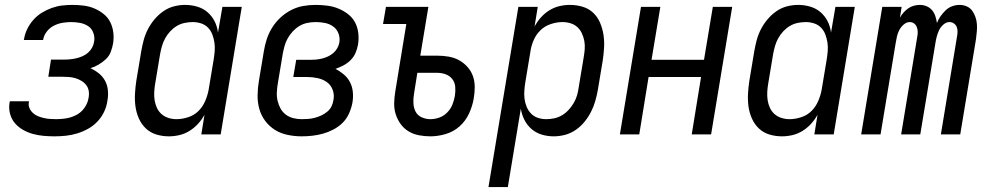

<svg xmlns="http://www.w3.org/2000/svg" viewBox="-20 -548 4040 783"><path d="M203 8Q180 8 157.5 6Q135 4 113.5 -2Q92 -8 73 -19Q54 -30 40.5 -46Q27 -62 21 -84Q15 -106 19 -129L20 -135H98V-132Q95 -119 100 -107.5Q105 -96 114 -87.5Q123 -79 134 -74.5Q145 -70 157.5 -67Q170 -64 183 -63Q196 -62 210 -62Q230 -62 251 -65.5Q272 -69 292 -79.5Q312 -90 325 -109Q338 -128 341 -148Q344 -162 342 -176Q340 -190 332 -200.5Q324 -211 312.5 -218Q301 -225 288 -229Q275 -233 261 -234Q247 -235 233 -235H177L188 -305H244Q256 -305 269 -306.5Q282 -308 294 -311Q306 -314 318 -319.5Q330 -325 340 -334Q350 -343 356 -354.5Q362 -366 364 -379Q367 -397 360.5 -414.5Q354 -432 339.5 -441.5Q325 -451 307 -454.5Q289 -458 270 -458Q253 -458 235 -455Q217 -452 200 -443.5Q183 -435 171 -419.5Q159 -404 156 -386L155 -385H77L78 -388Q81 -409 91 -429.5Q101 -450 116 -467Q131 -484 150.5 -496Q170 -508 191 -515.5Q212 -523 233 -525.5Q254 -528 275 -528Q299 -528 322 -525Q345 -522 365 -513.5Q385 -505 402.5 -491Q420 -477 429.5 -458Q439 -439 442 -416Q445 -393 441 -370Q438 -353 431.5 -336Q425 -319 411.5 -306.5Q398 -294 382 -284.5Q366 -275 349 -270Q368 -261 383.5 -248.5Q399 -236 408.5 -218.5Q418 -201 420 -179.5Q422 -158 418 -137Q415 -114 404.5 -92Q394 -70 377.5 -52.5Q361 -35 339.5 -23Q318 -11 295 -4Q272 3 249 5.5Q226 8 203 8Z M669 8Q642 8 617.5 0.5Q593 -7 575 -24Q557 -41 546.5 -64.5Q536 -88 532.5 -113.5Q529 -139 530.5 -166Q532 -193 536 -219L556 -339Q560 -362 566 -384.5Q572 -407 583 -428.5Q594 -450 610 -469Q626 -488 646 -502Q666 -516 689 -522Q712 -528 735 -528Q760 -528 784 -521Q808 -514 826 -498.5Q844 -483 855 -461.5Q866 -440 869 -415L887 -520H966L880 0H801L814 -80Q803 -60 787.5 -43Q772 -26 752.5 -14Q733 -2 711.5 3Q690 8 669 8ZM700 -62Q723 -62 747.5 -70Q772 -78 789.5 -95.5Q807 -113 817 -136.5Q827 -160 831 -183L851 -303Q854 -321 855.5 -339Q857 -357 854.5 -374Q852 -391 846 -407Q840 -423 828.5 -435Q817 -447 800.5 -452.5Q784 -458 766 -458Q750 -458 733 -454.5Q716 -451 701 -442Q686 -433 674 -420Q662 -407 653.5 -391.5Q645 -376 640.5 -360Q636 -344 633 -328L613 -208Q610 -191 609 -173.5Q608 -156 610.5 -139.5Q613 -123 620 -108Q627 -93 639 -82.5Q651 -72 667 -67Q683 -62 700 -62Z M1210 8Q1181 8 1152.5 2Q1124 -4 1101 -18.5Q1078 -33 1061.5 -55Q1045 -77 1037.5 -104Q1030 -131 1030.5 -160.5Q1031 -190 1036 -219L1056 -339Q1060 -364 1068 -388.5Q1076 -413 1090 -435.5Q1104 -458 1124 -476.5Q1144 -495 1167.5 -507Q1191 -519 1216 -523.5Q1241 -528 1266 -528Q1290 -528 1314 -525Q1338 -522 1359 -513.5Q1380 -505 1398.5 -491Q1417 -477 1427.5 -457.5Q1438 -438 1441 -414Q1444 -390 1440 -366Q1437 -349 1430 -332.5Q1423 -316 1410 -303Q1397 -290 1381 -281.5Q1365 -273 1348 -267Q1366 -258 1382 -244.5Q1398 -231 1407.5 -212.5Q1417 -194 1419 -172Q1421 -150 1417 -128Q1413 -107 1403.5 -85.5Q1394 -64 1377.5 -47.5Q1361 -31 1340 -20Q1319 -9 1297.5 -3Q1276 3 1254 5.5Q1232 8 1210 8ZM1210 -62Q1224 -62 1237 -63Q1250 -64 1263.5 -67.5Q1277 -71 1290 -77Q1303 -83 1314.5 -92.5Q1326 -102 1332 -114.5Q1338 -127 1340 -141Q1344 -162 1336.5 -182Q1329 -202 1312.5 -213.5Q1296 -225 1275 -229.5Q1254 -234 1232 -234H1176L1188 -304H1244Q1256 -304 1268 -305Q1280 -306 1292.5 -309Q1305 -312 1317 -317.5Q1329 -323 1339 -331.5Q1349 -340 1355.5 -351.5Q1362 -363 1364 -375Q1367 -395 1360 -412.5Q1353 -430 1338 -440.5Q1323 -451 1304.5 -454.5Q1286 -458 1267 -458Q1250 -458 1233 -454.5Q1216 -451 1201 -442Q1186 -433 1174 -420Q1162 -407 1153.5 -392Q1145 -377 1140.5 -360.5Q1136 -344 1133 -328L1113 -208Q1110 -190 1109 -172Q1108 -154 1112 -137Q1116 -120 1124 -105.5Q1132 -91 1145 -81Q1158 -71 1175 -66.5Q1192 -62 1210 -62Z M1735 8Q1711 8 1688 3.5Q1665 -1 1646 -12.5Q1627 -24 1614 -42Q1601 -60 1594 -81.5Q1587 -103 1587.5 -127Q1588 -151 1592 -175L1637 -450H1542L1554 -520H1727L1694 -321H1763Q1787 -321 1810 -317Q1833 -313 1852 -302.5Q1871 -292 1886 -275.5Q1901 -259 1908.5 -238Q1916 -217 1916 -193.5Q1916 -170 1912 -147Q1907 -116 1893 -85.5Q1879 -55 1854.5 -33Q1830 -11 1798 -1.5Q1766 8 1735 8ZM1735 -62Q1753 -62 1771.5 -68.5Q1790 -75 1804 -89.5Q1818 -104 1825 -121.5Q1832 -139 1835 -157Q1838 -176 1836.5 -194Q1835 -212 1824.5 -225.5Q1814 -239 1797.5 -245Q1781 -251 1763 -251H1682L1668 -163Q1665 -145 1666 -126.5Q1667 -108 1675 -92.5Q1683 -77 1700 -69.5Q1717 -62 1735 -62Z M1972 215 2094 -520H2173L2160 -440Q2171 -460 2186 -477Q2201 -494 2220.5 -506Q2240 -518 2261.5 -523Q2283 -528 2304 -528Q2331 -528 2356 -520.5Q2381 -513 2399 -496Q2417 -479 2427 -455.5Q2437 -432 2441 -406.5Q2445 -381 2443.5 -354Q2442 -327 2438 -301L2418 -181Q2414 -158 2407.5 -135.5Q2401 -113 2390 -91.5Q2379 -70 2363.5 -51Q2348 -32 2327.5 -18Q2307 -4 2284 2Q2261 8 2238 8Q2213 8 2189.5 1Q2166 -6 2148 -21.5Q2130 -37 2119 -58.5Q2108 -80 2104 -105L2051 215ZM2208 -62Q2224 -62 2240.5 -65.5Q2257 -69 2272 -78Q2287 -87 2299 -100Q2311 -113 2320 -128.5Q2329 -144 2333.5 -160Q2338 -176 2340 -192L2360 -312Q2363 -329 2364.5 -346.5Q2366 -364 2363 -380.5Q2360 -397 2353 -412Q2346 -427 2334.5 -437.5Q2323 -448 2307 -453Q2291 -458 2274 -458Q2251 -458 2226.5 -450Q2202 -442 2184 -424.5Q2166 -407 2156 -383.5Q2146 -360 2143 -337L2123 -217Q2120 -199 2118.5 -181Q2117 -163 2119 -146Q2121 -129 2127.5 -113Q2134 -97 2145.5 -85Q2157 -73 2173.5 -67.5Q2190 -62 2208 -62Z M2508 0 2594 -520H2673L2637 -304H2851L2887 -520H2966L2880 0H2801L2839 -234H2625L2587 0Z M3169 8Q3142 8 3117.5 0.5Q3093 -7 3075 -24Q3057 -41 3046.5 -64.5Q3036 -88 3032.5 -113.5Q3029 -139 3030.5 -166Q3032 -193 3036 -219L3056 -339Q3060 -362 3066 -384.5Q3072 -407 3083 -428.5Q3094 -450 3110 -469Q3126 -488 3146 -502Q3166 -516 3189 -522Q3212 -528 3235 -528Q3260 -528 3284 -521Q3308 -514 3326 -498.5Q3344 -483 3355 -461.5Q3366 -440 3369 -415L3387 -520H3466L3380 0H3301L3314 -80Q3303 -60 3287.5 -43Q3272 -26 3252.5 -14Q3233 -2 3211.5 3Q3190 8 3169 8ZM3200 -62Q3223 -62 3247.5 -70Q3272 -78 3289.5 -95.5Q3307 -113 3317 -136.5Q3327 -160 3331 -183L3351 -303Q3354 -321 3355.5 -339Q3357 -357 3354.5 -374Q3352 -391 3346 -407Q3340 -423 3328.5 -435Q3317 -447 3300.5 -452.5Q3284 -458 3266 -458Q3250 -458 3233 -454.5Q3216 -451 3201 -442Q3186 -433 3174 -420Q3162 -407 3153.5 -391.5Q3145 -376 3140.5 -360Q3136 -344 3133 -328L3113 -208Q3110 -191 3109 -173.5Q3108 -156 3110.5 -139.5Q3113 -123 3120 -108Q3127 -93 3139 -82.5Q3151 -72 3167 -67Q3183 -62 3200 -62Z M3492 0 3578 -520H3657L3650 -476Q3656 -487 3665 -497Q3674 -507 3684 -514Q3694 -521 3706.5 -524.5Q3719 -528 3731 -528Q3746 -528 3759 -522.5Q3772 -517 3781 -506.5Q3790 -496 3794.5 -482Q3799 -468 3801 -454Q3806 -468 3815.5 -481.5Q3825 -495 3836.5 -506Q3848 -517 3863 -522.5Q3878 -528 3893 -528Q3909 -528 3922.5 -522Q3936 -516 3944.5 -504.5Q3953 -493 3958 -478.5Q3963 -464 3964 -449Q3965 -434 3963.5 -418.5Q3962 -403 3960 -387L3896 0H3817L3883 -400Q3885 -410 3885 -420Q3885 -430 3881.5 -438.5Q3878 -447 3870 -452.5Q3862 -458 3852 -458Q3839 -458 3827.5 -448Q3816 -438 3810 -425.5Q3804 -413 3800.5 -400Q3797 -387 3795 -374L3733 0H3655L3721 -400Q3723 -410 3722.5 -420Q3722 -430 3718.5 -438.5Q3715 -447 3707.5 -452.5Q3700 -458 3690 -458Q3677 -458 3665.5 -448Q3654 -438 3647.5 -425.5Q3641 -413 3638 -400Q3635 -387 3633 -374L3571 0Z"/></svg>

Font: Iosevka Custom
Style: Italic
Weight: 400
Italic angle: -9°
Monospace: yes
Designer: Belleve Invis
Foundry: Belleve Invis
Version: Version 30.3.3; ttfautohint (v1.8.3)